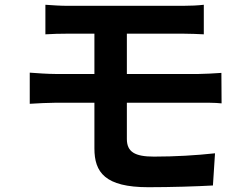

<svg xmlns="http://www.w3.org/2000/svg" viewBox="-20 -755 1040 810"><path d="M171.5 -734.9V-610.2C201 -612 232.6 -613 268.5 -613C317.5 -613 661.6 -613 750 -613C786.4 -613 813.9 -611.2 839.8 -610.2V-734.9C816.5 -732.1 783.6 -730.4 750 -730.4C661.6 -730.4 354.2 -730.4 268.5 -730.4C232.6 -730.4 201 -732.9 171.5 -734.9ZM515.2 -382.5C515.2 -392.4 515.2 -611.2 515.2 -642.3L378.3 -642.5C378.3 -609.6 378.3 -426 378.3 -387.4C378.3 -328.8 378.3 -194.9 378.3 -128.9C378.3 -27.9 423.1 34.8 606 34.8C699.9 34.8 813.2 31.3 878.3 27.5L887.1 -108.3C807 -99.6 718.5 -94.3 629.4 -94.3C548.8 -94.3 515.2 -114.2 515.2 -168.8C515.2 -203.2 515.2 -336.5 515.2 -382.5ZM105.5 -448.5V-317.1C136 -319.1 186.5 -321.6 214.9 -321.6C305.4 -321.6 748.6 -321.6 820.1 -321.6C842.1 -321.6 887.2 -322.2 914.8 -318.9L914 -447.5C888 -445.5 838 -442.9 817 -442.9C750.2 -442.9 306.9 -442.9 214.9 -442.9C184.1 -442.9 133.8 -446.2 105.5 -448.5Z"/></svg>

Font: Source Han Sans JP VF
Style: Regular
Weight: 250
Designer: Ryoko NISHIZUKA 西塚涼子 (kana, bopomofo & ideographs); Paul D. Hunt (Latin, Greek & Cyrillic); Sandoll Communications 산돌커뮤니
Foundry: Adobe
Version: Version 2.004;hotconv 1.0.118;makeotfexe 2.5.65603